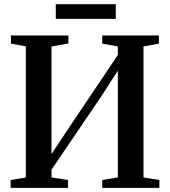

<svg xmlns="http://www.w3.org/2000/svg" viewBox="-20 -916 829 936"><path d="M32 0V-38.5L106 -50.5V-690L33.5 -703.5V-743H313.5V-704L231 -689.5V-165L318 -296L554.5 -648V-689.5L478.5 -703.5V-743H754.5V-703.5L679.5 -689.5V-51L757 -38.5V0H478.5V-38.5L554.5 -51V-571.5L477.5 -452L231 -88.5V-51L311.5 -38.5V0ZM544.5 -895.5V-824H252V-895.5Z"/></svg>

Font: Merriweather 72pt SemiBold
Style: Regular
Weight: 600
Version: Version 2.100